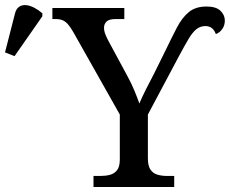

<svg xmlns="http://www.w3.org/2000/svg" viewBox="-30 -746 917 766"><path d="M343 0V-44H371Q391 -44 408.5 -48.5Q426 -53 437 -67Q448 -81 448 -110V-289L263 -617Q252 -636 242.5 -647.5Q233 -659 221.5 -664.5Q210 -670 192 -670H179V-714H466V-670H432Q405 -670 395 -660Q385 -650 385 -635Q385 -622 391 -607.5Q397 -593 403 -582L477 -445Q494 -414 506 -385Q518 -356 526 -333Q535 -355 551.5 -388Q568 -421 585 -453L629 -542Q655 -596 675.5 -635.5Q696 -675 723 -697.5Q750 -720 794 -720Q832 -720 849.5 -703Q867 -686 867 -664Q867 -645 857 -630.5Q847 -616 831 -610Q826 -625 815.5 -633.5Q805 -642 790 -642Q769 -642 753.5 -629.5Q738 -617 722.5 -591Q707 -565 684 -522L560 -289V-114Q560 -84 570.5 -69Q581 -54 598.5 -49Q616 -44 637 -44H665V0ZM28 -522 -10 -537 30 -693Q35 -712 47 -719.5Q59 -727 74.5 -725.5Q90 -724 107 -715Q124 -706 139 -693V-681Z"/></svg>

Font: ET Text
Style: Regular
Weight: 470
Designer: Monotype Design Team
Foundry: Monotype Imaging Inc.
Version: Version 2.009